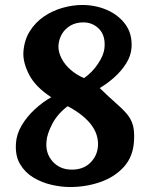

<svg xmlns="http://www.w3.org/2000/svg" viewBox="-20 -736 602 772"><path d="M261 16Q226 16 187 7Q148 -2 114.5 -22Q81 -42 61 -75.5Q41 -109 44 -158Q46 -196 67 -231.5Q88 -267 120 -296.5Q152 -326 186 -345Q122 -387 97 -436Q72 -485 74 -525Q77 -574 99.5 -610Q122 -646 156.5 -669.5Q191 -693 231.5 -704.5Q272 -716 311 -716Q363 -716 409 -696.5Q455 -677 483.5 -639Q512 -601 509 -546Q507 -512 487 -480.5Q467 -449 438.5 -424Q410 -399 381 -382Q419 -345 446 -321.5Q473 -298 490 -278Q507 -258 514 -234Q521 -210 519 -172Q516 -107 478.5 -65.5Q441 -24 383.5 -4Q326 16 261 16ZM266 -54Q314 -53 343 -81.5Q372 -110 374 -151Q375 -170 369.5 -190Q364 -210 350 -230Q336 -250 312 -270Q288 -290 252 -309Q211 -278 190 -237.5Q169 -197 167 -168Q162 -121 190.5 -88Q219 -55 266 -54ZM318 -422Q351 -445 374 -479.5Q397 -514 400 -542Q405 -592 379 -619Q353 -646 315 -646Q286 -646 264 -633.5Q242 -621 229.5 -600Q217 -579 215 -553Q214 -527 227.5 -501Q241 -475 265 -454.5Q289 -434 318 -422Z"/></svg>

Font: Lora Italic
Style: Italic
Weight: 400
Italic angle: -3°
Designer: Olga Karpushina, Alexei Vanyashin (Cyrillic)
Foundry: Cyreal
Version: Version 2.210; ttfautohint (v1.8.1.43-b0c9)